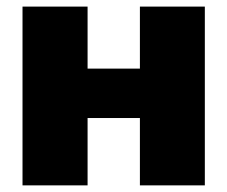

<svg xmlns="http://www.w3.org/2000/svg" viewBox="-20 -559 686 579"><path d="M459.5 -352.1V-203.1H186V-352.1ZM244.1 -539.1V0H47.9V-539.1ZM597.7 -539.1V0H401.9V-539.1Z"/></svg>

Font: Inter 18pt Black
Style: Regular
Weight: 900
Designer: Rasmus Andersson
Foundry: rsms
Version: Version 4.001;git-66647c0bb